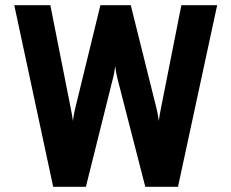

<svg xmlns="http://www.w3.org/2000/svg" viewBox="-20 -720 892 740"><path d="M185 0H311L414 -413C419 -431 422 -448 424 -465C426 -448 429 -431 434 -412L540 0H666L817 -700H679L601 -306C596 -283 594 -268 592 -254C590 -268 588 -283 582 -307L484 -700H367L271 -307C265 -283 263 -268 261 -254C259 -268 257 -283 252 -306L174 -700H35Z"/></svg>

Font: Overpass ExtraBold
Style: Regular
Weight: 800
Designer: Delve Withrington, Thomas Jockin
Foundry: Delve Fonts
Version: Version 3.000;DELV;Overpass